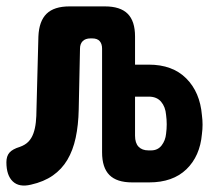

<svg xmlns="http://www.w3.org/2000/svg" viewBox="-41 -570 661 600"><path d="M79 -456Q81 -504 104.5 -527Q128 -550 176 -550H287Q335 -550 358 -527Q381 -504 381 -456V-368H424Q498 -368 541 -325Q584 -282 590 -210Q592 -195 592 -180.5Q592 -166 590 -151Q584 -82 541.5 -41Q499 0 425 0H372Q324 0 301 -23Q278 -46 278 -94V-418Q278 -433 270.5 -441.5Q263 -450 247 -450H242Q226 -450 217.5 -441.5Q209 -433 209 -418L205 -228Q204 -179 195.5 -139.5Q187 -100 169.5 -70.5Q152 -41 124 -21.5Q96 -2 56 7Q19 16 -1 -3Q-21 -22 -21 -63Q-21 -82 -11.5 -93Q-2 -104 21 -111Q38 -117 48 -127.5Q58 -138 63.5 -153.5Q69 -169 71 -188Q73 -207 73 -228ZM381 -268V-146Q381 -123 392 -111.5Q403 -100 423 -100H431Q452 -100 464 -115.5Q476 -131 478 -152Q480 -167 480 -181.5Q480 -196 478 -211Q476 -236 462.5 -252Q449 -268 424 -268Z"/></svg>

Font: Maple Mono NL
Style: Bold
Weight: 700
Monospace: yes
Designer: subframe7536
Version: Version 7.000